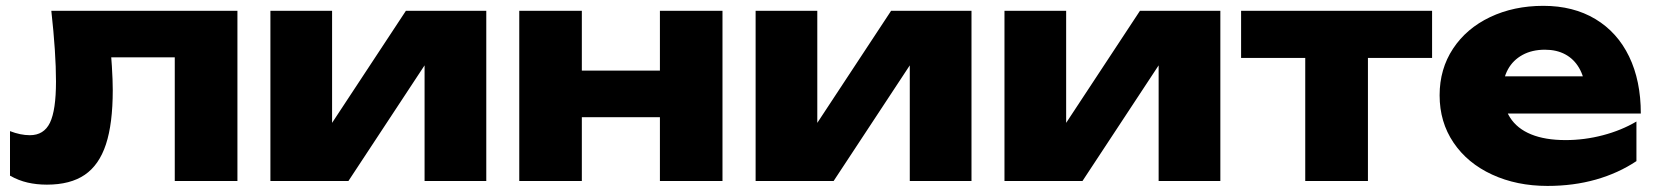

<svg xmlns="http://www.w3.org/2000/svg" viewBox="-20 -608 5563 645"><path d="M777.6 -571.8V0H567.1V-511.7L663.4 -415.3H257.7L346.8 -497.1Q358.8 -371.3 358.8 -305.4Q358.8 -192.8 335.9 -123.2Q313 -53.6 264.7 -20.7Q216.3 12.3 137.6 12.3Q102.8 12.3 72.6 5.3Q42.4 -1.6 13.6 -17.9V-167.5Q48.9 -153.8 80.3 -153.8Q127.5 -153.8 147.8 -195.7Q168.1 -237.6 168.1 -334.4Q168.1 -430.3 152.4 -571.8Z M888.4 -571.8H1095.6V-115L1052.1 -129.2L1343.6 -571.8H1613.6V0H1406.3V-469.7L1450.2 -455.1L1150.5 0H888.4Z M1934.6 -571.8V0H1724.4V-571.8ZM2407.1 -571.8V0H2196.9V-571.8ZM2276.2 -370.8V-214.3H1845.4V-370.8Z M2518.4 -571.8H2725.6V-115L2682.1 -129.2L2973.6 -571.8H3243.6V0H3036.3V-469.7L3080.2 -455.1L2780.5 0H2518.4Z M3354.4 -571.8H3561.6V-115L3518.1 -129.2L3809.6 -571.8H4079.6V0H3872.3V-469.7L3916.2 -455.1L3616.5 0H3354.4Z M4575.4 -498.9V0H4364.8V-498.9ZM4790.9 -571.8V-413.3H4149.3V-571.8Z M4816.2 -287.9Q4816.2 -376.2 4861.3 -444.5Q4906.4 -512.8 4985.9 -550.6Q5065.4 -588.4 5164.6 -588.4Q5265.4 -588.4 5339.5 -544Q5413.5 -499.5 5452.8 -418.1Q5492.1 -336.8 5492.1 -226.6H4987.1V-351.6H5373.2L5306.3 -308.1Q5302 -350.5 5284.6 -380.1Q5267.3 -409.7 5238.4 -425.3Q5209.4 -441 5170 -441Q5126.7 -441 5094.7 -423.5Q5062.8 -406 5045.8 -375.1Q5028.8 -344.1 5028.8 -304.3Q5028.8 -251.1 5052.6 -213.5Q5076.3 -176 5123.5 -156.7Q5170.6 -137.4 5239.4 -137.4Q5302.8 -137.4 5364.8 -153.7Q5426.7 -169.9 5477.4 -199.8V-66.8Q5416.6 -26.2 5341.3 -4.8Q5266 16.6 5178.6 16.6Q5075.1 16.6 4992.4 -21.6Q4909.7 -59.7 4863 -128.8Q4816.2 -197.9 4816.2 -287.9Z"/></svg>

Font: Unbounded Variable
Style: Regular
Weight: 400
Designer: Luke Prowse, Jean-Baptiste Morizot, Fátima Lázaro, Florian Runge
Foundry: NaN
Version: Version 1.600;FEAKit 1.0